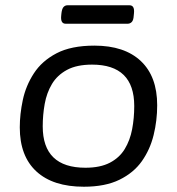

<svg xmlns="http://www.w3.org/2000/svg" viewBox="-20 -702 670 728"><path d="M298 6Q181 6 118 -52Q55 -110 55 -219Q55 -269 66.5 -323Q78 -377 108.5 -424Q139 -471 194.5 -500Q250 -529 338 -529Q452 -529 514 -470.5Q576 -412 576 -303Q576 -245 562.5 -190Q549 -135 518 -91Q487 -47 433 -20.5Q379 6 298 6ZM304 -66Q360 -66 396.5 -85Q433 -104 453 -137Q473 -170 481 -212Q489 -254 489 -300Q489 -457 329 -457Q271 -457 234 -437Q197 -417 177 -383.5Q157 -350 149.5 -308Q142 -266 142 -223Q142 -66 304 -66ZM229 -612Q209 -612 212 -642L213 -652Q215 -669 221 -675.5Q227 -682 236 -682H471Q491 -682 488 -652L487 -642Q486 -625 479.5 -618.5Q473 -612 464 -612Z"/></svg>

Font: Asap Semi Expanded Semi Expanded Regular
Style: Italic
Weight: 400
Width: 6
Italic angle: -6°
Designer: Pablo Cosgaya
Foundry: Omnibus-Type
Version: Version 3.001; ttfautohint (v1.8.4.7-5d5b)